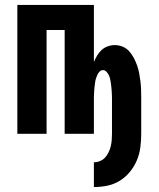

<svg xmlns="http://www.w3.org/2000/svg" viewBox="-20 -540 640 775"><path d="M359 215V115Q372 115 384 110Q396 105 404.5 95.5Q413 86 418.5 74.5Q424 63 427 50.5Q430 38 431 25.5Q432 13 432 0V-145Q432 -153 431.5 -161Q431 -169 430.5 -177Q430 -185 429 -192.5Q428 -200 427 -208Q426 -216 424 -223.5Q422 -231 418.5 -238Q415 -245 409 -251Q403 -257 396 -257Q388 -257 382 -251Q376 -245 373 -238Q370 -231 367.5 -223.5Q365 -216 364 -208Q363 -200 362 -192.5Q361 -185 360.5 -177Q360 -169 359.5 -161Q359 -153 359 -145V0H241V-419H168V0H50V-520H359V-290Q365 -304 372.5 -316.5Q380 -329 390.5 -338.5Q401 -348 415 -353Q429 -358 444 -358Q460 -358 475.5 -351.5Q491 -345 502 -332.5Q513 -320 520.5 -305.5Q528 -291 533.5 -275.5Q539 -260 542 -243.5Q545 -227 547 -211Q549 -195 549.5 -178.5Q550 -162 550 -145V0Q550 27 546.5 54.5Q543 82 532.5 107Q522 132 504.5 153.5Q487 175 463.5 189.5Q440 204 413.5 209.5Q387 215 359 215Z"/></svg>

Font: Iosevka Custom Extended
Style: Bold
Weight: 700
Width: 7
Monospace: yes
Designer: Belleve Invis
Foundry: Belleve Invis
Version: Version 11.2.4; ttfautohint (v1.8.4)